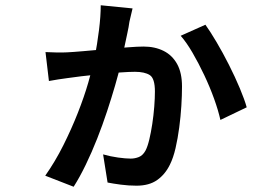

<svg xmlns="http://www.w3.org/2000/svg" viewBox="-20 -647 1040 730"><path d="M484 -615Q481 -601 477.5 -587.5Q474 -574 472 -564Q470 -547 463.5 -517.5Q457 -488 450.5 -456.5Q444 -425 439 -403Q431 -368 417.5 -321.5Q404 -275 387 -223.5Q370 -172 349.5 -120Q329 -68 306 -20.5Q283 27 260 63L152 21Q190 -33 221 -95Q252 -157 276 -218Q300 -279 315.5 -332.5Q331 -386 339 -423Q350 -481 356.5 -533.5Q363 -586 363 -627ZM761 -553Q779 -528 803 -487.5Q827 -447 850.5 -400.5Q874 -354 892 -311Q910 -268 918 -239L818 -191Q810 -227 794 -271.5Q778 -316 756.5 -361.5Q735 -407 712 -446.5Q689 -486 667 -511ZM153 -449Q176 -448 195.5 -447.5Q215 -447 235 -448Q257 -449 297 -452.5Q337 -456 381.5 -460Q426 -464 465 -467Q504 -470 526 -470Q569 -470 602 -453.5Q635 -437 653.5 -403.5Q672 -370 672 -318Q672 -285 669.5 -244.5Q667 -204 661.5 -162.5Q656 -121 647.5 -84Q639 -47 626 -21Q608 16 577.5 37.5Q547 59 499 59Q469 59 439 55Q409 51 389 47L372 -60Q400 -52 429 -48Q458 -44 477 -44Q493 -44 508 -50Q523 -56 533 -74Q541 -89 547.5 -116Q554 -143 559 -176Q564 -209 566.5 -241.5Q569 -274 569 -299Q569 -349 549.5 -361.5Q530 -374 493 -374Q472 -374 437 -371.5Q402 -369 362.5 -365Q323 -361 289 -357Q255 -353 236 -350Q221 -348 201 -345Q181 -342 166 -339Z"/></svg>

Font: Noto Sans KR SemiBold
Style: Regular
Weight: 600
Designer: Ryoko NISHIZUKA  (kana, bopomofo & ideographs); Paul D. Hunt (Latin, Greek & Cyrillic); Sandoll Communications , Soo-you
Foundry: Adobe
Version: Version 2.004-H2;hotconv 1.0.118;makeotfexe 2.5.65603